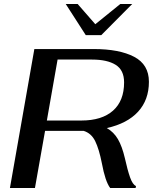

<svg xmlns="http://www.w3.org/2000/svg" viewBox="-20 -947 770 967"><path d="M518 -302Q553 -282 574 -246Q595 -210 609 -150Q622 -91 635 -54Q648 -17 665 -10L663 0H535Q510 -33 493 -125Q479 -196 459.5 -236Q440 -276 401 -288H379H207L156 0H30L153 -700H452Q581 -700 655.5 -661Q730 -622 730 -535Q730 -444 675.5 -384.5Q621 -325 518 -302ZM605 -532Q605 -594 562.5 -620.5Q520 -647 444 -647H270L216 -340H390Q493 -340 549 -389.5Q605 -439 605 -532ZM311 -927H371L460 -825L586 -927H646L490 -770H412Z"/></svg>

Font: Fahkwang Medium
Style: Italic
Weight: 500
Italic angle: -10°
Version: Version 1.000; ttfautohint (v1.6)